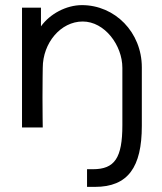

<svg xmlns="http://www.w3.org/2000/svg" viewBox="-20 -505 633 750"><path d="M66 -7H147C147 -7 146 -66 146 -124C146 -183 147 -240 147 -240C147 -337 217 -421 303 -421C389 -421 458 -328 458 -240V-16C458 112 428 156 343 156H320V225H351C480 225 534 148 534 -13V-242C534 -379 429 -485 300 -485C239 -485 175 -451 140 -402V-475H66Z"/></svg>

Font: Mint Spirit
Style: Regular
Weight: 400
Designer: HARENDAL Hirwen
Foundry: Arkandis Digital Foundry.
Version: Version 1.004;FFEdit